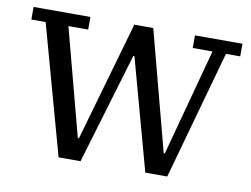

<svg xmlns="http://www.w3.org/2000/svg" viewBox="-62 -603 901 689"><g transform="rotate(10 388.5 -258.0)"><path d="M60 -470H8V-516H215V-470H143L246 -80H250L375 -516H444L559 -80H563L668 -470H596V-516H769V-470H717L586 0H506L395 -405H391L270 0H190Z"/></g></svg>

Font: IBM Plex Serif
Style: Regular
Weight: 400
Designer: Mike Abbink, Paul van der Laan, Pieter van Rosmalen
Foundry: Bold Monday
Version: Version 2.6